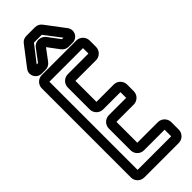

<svg xmlns="http://www.w3.org/2000/svg" viewBox="-297 -904 950 950"><g transform="rotate(-45 178.0 -429.0)"><path d="M109 -557V-404C109 -378 130 -357 156 -357H277V-317H156C130 -317 109 -296 109 -270V-118C109 -92 130 -71 156 -71H300V-25H65V-642H300V-604H156C130 -604 109 -583 109 -557ZM327 -314V-360C327 -386 306 -407 280 -407H159V-554H303C329 -554 350 -575 350 -601V-645C350 -671 329 -692 303 -692H62C36 -692 15 -671 15 -645V-22C15 4 36 25 62 25H303C329 25 350 4 350 -22V-74C350 -100 329 -121 303 -121H159V-267H280C306 -267 327 -288 327 -314ZM136 -808 91 -748C90 -748 90 -747 90 -747H81L147 -832C148 -832 148 -833 148 -833H202C203 -833 203 -832 203 -832L268 -747H258C257 -747 257 -748 257 -748L211 -809C193 -833 154 -834 136 -808ZM174 -775 218 -716C228 -703 240 -697 256 -697H282C318 -697 338 -737 316 -766L242 -864C232 -877 220 -883 204 -883H146C130 -883 117 -877 108 -864L33 -766C10 -737 32 -697 67 -697H92C108 -697 120 -703 130 -716Z"/></g></svg>

Font: DIN Rundschrift
Style: EngKont
Weight: 400
Width: 3
Version: Version 1.027